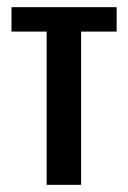

<svg xmlns="http://www.w3.org/2000/svg" viewBox="-20 -515 357 535"><path d="M110 0V-427H12V-495H305V-427H206V0Z"/></svg>

Font: Alumni Sans SemiBold
Style: Regular
Weight: 600
Designer: Robert E. Leuschke
Foundry: Robert E. Leuschke
Version: Version 1.018